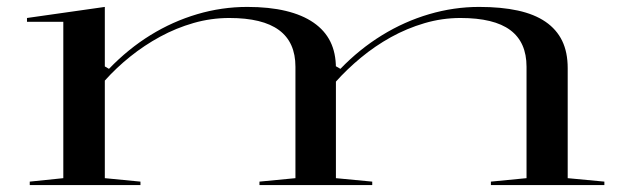

<svg xmlns="http://www.w3.org/2000/svg" viewBox="-20 -535 1808 555"><path d="M66 0V-10L163 -20V-472H58V-483L283 -515V-343L295 -336Q351 -394 415 -433.5Q479 -473 550 -494Q621 -515 695 -515Q758 -515 806 -503.5Q854 -492 886.5 -469.5Q919 -447 935 -414.5Q951 -382 951 -338V-20L1056 -10V0H730V-10L834 -20V-342Q834 -413 786.5 -448Q739 -483 643 -483Q590 -483 539.5 -468.5Q489 -454 443 -429Q397 -404 356.5 -371.5Q316 -339 283 -302V-20L386 -10V0ZM1399 0V-10L1502 -20V-342Q1502 -413 1455 -448Q1408 -483 1311 -483Q1258 -483 1207 -468Q1156 -453 1110 -427.5Q1064 -402 1023.5 -368.5Q983 -335 950 -298V-344L964 -336Q1019 -393 1084 -433Q1149 -473 1220.5 -494Q1292 -515 1365 -515Q1429 -515 1477 -504.5Q1525 -494 1557 -472Q1589 -450 1605 -417Q1621 -384 1621 -338V-20L1727 -10V0Z"/></svg>

Font: Kalnia Expanded Light
Style: Regular
Weight: 300
Width: 7
Designer: Frida Medrano
Foundry: Frida Medrano
Version: Version 1.105